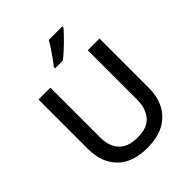

<svg xmlns="http://www.w3.org/2000/svg" viewBox="-257 -1090 1249 1249"><g transform="rotate(-45 368.0 -465.5)"><path d="M365 10Q229 10 158 -63Q87 -136 87 -259V-714H196V-259Q196 -174 239 -128.5Q282 -83 369 -83Q459 -83 499.5 -131.5Q540 -180 540 -260V-714H648V-258Q648 -181 617 -120.5Q586 -60 523.5 -25Q461 10 365 10ZM533 -931Q522 -917 503 -897Q484 -877 462 -855.5Q440 -834 418 -814.5Q396 -795 377 -781H307V-793Q322 -812 341 -838Q360 -864 378 -891.5Q396 -919 408 -941H533Z"/></g></svg>

Font: Noto Sans Symbols Medium
Style: Regular
Weight: 500
Version: Version 2.002